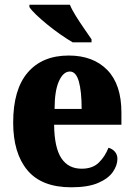

<svg xmlns="http://www.w3.org/2000/svg" viewBox="-20 -786 569 816"><path d="M283 10Q157 10 96.5 -62.5Q36 -135 36 -265Q36 -406 98 -478Q160 -550 272 -550Q376 -550 436 -488.5Q496 -427 496 -308V-256H210Q211 -159 240.5 -114Q270 -69 327 -69Q373 -69 399.5 -94.5Q426 -120 441 -158Q457 -154 468 -141.5Q479 -129 479 -111Q479 -83 459.5 -55Q440 -27 397 -8.5Q354 10 283 10ZM327 -323Q327 -398 315 -440Q303 -482 277 -482Q249 -482 230.5 -441Q212 -400 212 -323ZM289 -606Q265 -620 237 -639.5Q209 -659 182 -681Q155 -703 134 -723Q113 -743 105 -756V-766H277Q286 -744 303 -717Q320 -690 338 -664Q356 -638 369 -619V-606Z"/></svg>

Font: Noto Serif Tamil Condensed Black
Style: Italic
Weight: 900
Width: 3
Italic angle: -12°
Designer: Indian Type Foundry, Tom Grace, and the Monotype Design Team
Foundry: Monotype Imaging Inc.
Version: Version 2.003; ttfautohint (v1.8.4.7-5d5b)